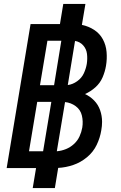

<svg xmlns="http://www.w3.org/2000/svg" viewBox="-20 -858 616 980"><path d="M147 102H260L277 -1Q316 -3 354 -16Q392 -29 424 -55.5Q456 -82 473.5 -118.5Q491 -155 497 -193Q501 -215 501 -236Q501 -267 491 -295.5Q481 -324 460.5 -345Q440 -366 414 -378Q443 -391 467 -412.5Q491 -434 503.5 -463Q516 -492 521 -522Q527 -557 524 -592.5Q521 -628 505 -657.5Q489 -687 460.5 -705.5Q432 -724 398 -731L416 -838H303L286 -735H136L14 0H164ZM184 -423 222 -650H293L256 -423ZM326 -424 363 -649Q388 -645 404.5 -626.5Q421 -608 424 -583Q427 -558 423 -532Q419 -508 408 -484Q397 -460 374 -443.5Q351 -427 326 -424ZM200 -86H128L170 -338H242ZM270 -86 312 -337Q342 -334 366.5 -316Q391 -298 398 -268Q405 -238 400 -207Q396 -184 386 -162Q376 -140 357.5 -123Q339 -106 316.5 -97Q294 -88 271 -86Z"/></svg>

Font: Iosevka Sparkle Semibold
Style: Italic
Weight: 600
Italic angle: -9°
Designer: Belleve Invis
Foundry: Belleve Invis
Version: Version 4.5.0; ttfautohint (v1.8.3)